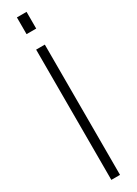

<svg xmlns="http://www.w3.org/2000/svg" viewBox="-267 -1023 739 1034"><g transform="rotate(-30 103.0 -506.0)"><path d="M76 0V-810H130V0ZM73 -908V-1012H133V-908Z"/></g></svg>

Font: Oswald ExtraLight
Style: Regular
Weight: 250
Designer: Vernon Adams
Foundry: Vernon Adams
Version: Version 4.100; ttfautohint (v1.8.1.43-b0c9)